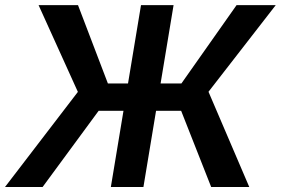

<svg xmlns="http://www.w3.org/2000/svg" viewBox="-42 -748 1123 768"><path d="M652.3 -727.5 531.7 0H401.4L522 -727.5ZM-22 0 269.5 -380.4 112.3 -727.5H270L389.6 -414.1H683.6L904.3 -727.5H1061L792 -380.9L955.1 0H802.7L682.6 -304.7H352.5L128.4 0Z"/></svg>

Font: Inter 17pt SemiBold
Style: Italic
Weight: 600
Italic angle: -9.3988°
Version: Version 4.001;git-66647c0bb